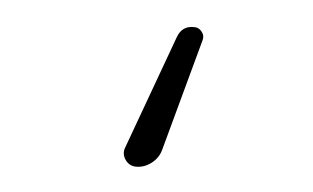

<svg xmlns="http://www.w3.org/2000/svg" viewBox="-32 -183 564 346"><g transform="rotate(5 250.0 -10.0)"><path d="M224.6 120.1Q211.9 120.1 204.6 109.4Q197.3 98.6 202.1 86.9L277.3 -119.1Q285.2 -140.6 307.6 -139.6Q315.4 -139.6 320.8 -132.8Q326.2 -126 324.2 -118.2L268.6 85.9Q264.6 100.6 252 110.4Q239.3 120.1 224.6 120.1Z"/></g></svg>

Font: Rounded Mgen+ 2m light
Style: Regular
Weight: 200
Designer: [Source Han Sans]
Ryoko NISHIZUKA  (kana & ideographs); Paul D. Hunt (Latin, Greek & Cyrillic); Wenlong ZHANG  (bopomofo
Version: Version 1.059.20150602